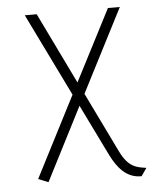

<svg xmlns="http://www.w3.org/2000/svg" viewBox="-52 -546 671 803"><g transform="rotate(-5 284.0 -144.5)"><path d="M82 -501 252 -153 78 186 120 203 277 -104 383 113C410 166 446 213 510 212L533 179C496 173 459 172 424 99L302 -152L481 -501H431L277 -202L132 -501Z"/></g></svg>

Font: Advent Pro
Style: Light
Weight: 300
Designer: Andreas Kalpakidis
Foundry: Andreas Kalpakidis
Version: Version 2.002 2007